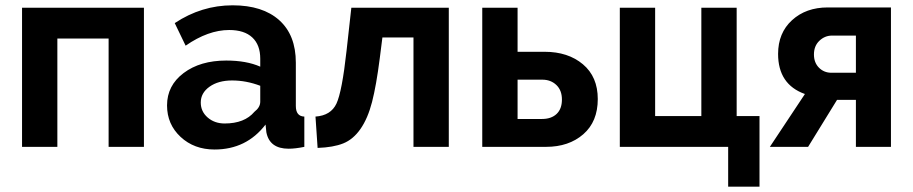

<svg xmlns="http://www.w3.org/2000/svg" viewBox="-20 -553 3438 723"><path d="M522 -524V0H389V-408H196V0H63V-524Z M788 10Q711 10 660 -37.5Q609 -85 609 -156Q609 -231 671.5 -278Q734 -325 832 -325Q908 -325 960 -302V-332Q960 -384 930 -412Q900 -440 843 -440Q764 -440 679 -381L638 -466Q739 -533 856 -533Q969 -533 1031.5 -477Q1094 -421 1094 -317V-154Q1094 -115 1126 -114V0Q1092 7 1067 7Q995 7 983 -55L980 -84Q908 10 788 10ZM826 -88Q901 -88 938 -132Q960 -149 960 -170V-230Q907 -250 854 -250Q802 -250 769 -226.5Q736 -203 736 -167Q736 -133 762 -110.5Q788 -88 826 -88Z M1176 4 1168 -114Q1226 -118 1247 -163Q1268 -208 1285 -362L1303 -524H1670V0H1537V-412H1420L1410 -333Q1397 -231 1381 -169Q1365 -107 1337.5 -67.5Q1310 -28 1272.5 -13Q1235 2 1176 4Z M1796 0V-524H1929V-358H2031Q2119 -358 2175 -311Q2231 -264 2231 -180Q2231 -95 2176.5 -47.5Q2122 0 2036 0ZM1929 -105H2021Q2056 -105 2076 -124Q2096 -143 2096 -178Q2096 -213 2075 -233Q2054 -253 2022 -253H1929Z M2314 0V-524H2447V-116H2621V-524H2754V-116H2840V150H2722V0Z M2879 0 3011 -199Q2910 -235 2910 -350Q2910 -429 2962.5 -477Q3015 -525 3097 -525H3335V0H3203V-177H3132L3023 0ZM3111 -279H3203V-419H3113Q3086 -419 3065.5 -399.5Q3045 -380 3045 -348Q3045 -317 3064 -298Q3083 -279 3111 -279Z"/></svg>

Font: Raleway
Style: Bold
Weight: 700
Designer: Matt McInerney, Pablo Impallari, Rodrigo Fuenzalida
Foundry: Matt McInerney, Pablo Impallari, Rodrigo Fuenzalida
Version: Version 3.000